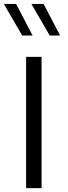

<svg xmlns="http://www.w3.org/2000/svg" viewBox="-20 -969 348 989"><path d="M148 -785.9 62.9 -948.7H-0.1L94.4 -785.9ZM289.7 -785.9 204.6 -948.7H141.7L236.2 -785.9ZM194.2 0V-676.2H114.5V0Z"/></svg>

Font: Estedad-FD VF
Style: Regular
Weight: 100
Designer: Amin Abedi
Version: Version 7.3